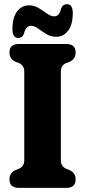

<svg xmlns="http://www.w3.org/2000/svg" viewBox="-20 -914 414 934"><path d="M276 -134Q276 -105.5 301 -93.5L320 -86Q348 -71.5 348 -41.5Q348 0 302.5 0H71.5Q26 0 26 -41.5Q26 -71.5 54 -86L73 -93.5Q98 -105.5 98 -134V-566.5Q98 -594.5 74 -606.5L54 -614Q26 -628.5 26 -658.5Q26 -700 71.5 -700H302.5Q348 -700 348 -658.5Q348 -628.5 320 -614L300 -606.5Q276 -594.5 276 -566.5ZM254 -735Q227 -735 205.2 -748.5Q183.5 -762 165.2 -775.2Q147 -788.5 130.5 -788.5Q106.5 -788.5 97 -752Q90 -729.5 69 -729.5Q40.5 -729.5 40.5 -772Q40.5 -829 63.2 -858.5Q86 -888 120 -888Q147 -888 168.8 -874.5Q190.5 -861 208.8 -847.8Q227 -834.5 244 -834.5Q268.5 -834.5 277 -871.5Q284.5 -893.5 305.5 -893.5Q334 -893.5 334 -851Q334 -793.5 311 -764.2Q288 -735 254 -735Z"/></svg>

Font: Fraunces 144pt SuperSoft
Style: Bold
Weight: 700
Version: Version 1.000;[b76b70a41]